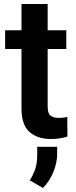

<svg xmlns="http://www.w3.org/2000/svg" viewBox="-20 -678 376 950"><path d="M308.1 -528.3V-435.5H215.8V-152.3Q215.8 -116.7 230.2 -105.7Q244.6 -94.7 271.5 -94.7Q284.2 -94.7 294.9 -96.2Q305.7 -97.7 313 -99.1L313.5 -2.4Q297.4 2.9 277.1 6.3Q256.8 9.8 231.4 9.8Q166 9.8 126.2 -24.9Q86.4 -59.6 86.4 -142.1V-435.5H5.4V-528.3H86.4V-658.2H215.8V-528.3ZM262.7 48.3V84.5Q262.7 128.4 243.2 175Q223.6 221.7 192.4 252L127.4 214.4Q144.5 187.5 154.3 158.2Q164.1 128.9 164.1 89.8V48.3Z"/></svg>

Font: Vazirmatn UI FD SemiBold
Style: Regular
Weight: 600
Designer: Saber Rastikerdar
Foundry: Saber Rastikerdar
Version: Version 33.003